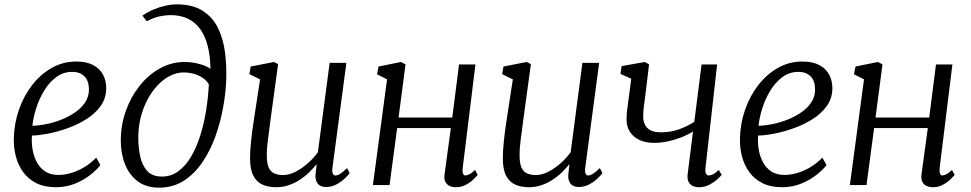

<svg xmlns="http://www.w3.org/2000/svg" viewBox="-20 -851 4464 883"><path d="M441.5 -92Q427.5 -72.5 397.8 -48.5Q368 -24.5 326.8 -7.2Q285.5 10 237 10Q184 10 146.5 -9Q109 -28 86 -60.2Q63 -92.5 52.8 -132.2Q42.5 -172 43.5 -213Q45 -283 67.2 -346.8Q89.5 -410.5 128.2 -460.2Q167 -510 218.5 -539Q270 -568 330.5 -568Q377.5 -568 408 -552Q438.5 -536 453.5 -508.2Q468.5 -480.5 468.5 -446Q468.5 -399.5 443.2 -364Q418 -328.5 377.2 -303Q336.5 -277.5 290 -261Q243.5 -244.5 200 -236.2Q156.5 -228 127 -227.5Q124.5 -198.5 129.2 -167Q134 -135.5 147.8 -108Q161.5 -80.5 186.2 -63.5Q211 -46.5 248.5 -46.5Q276 -46.5 305.8 -55Q335.5 -63.5 365.5 -81Q395.5 -98.5 422.5 -126ZM312 -520.5Q271.5 -520.5 239.2 -496.8Q207 -473 183.8 -435.2Q160.5 -397.5 146.8 -354.5Q133 -311.5 129 -272.5Q161 -273.5 196.8 -281Q232.5 -288.5 266.5 -302.5Q300.5 -316.5 328.2 -336.2Q356 -356 372.5 -381.8Q389 -407.5 389 -438.5Q389 -479.5 368.2 -500Q347.5 -520.5 312 -520.5Z M711.5 12Q653 12 614 -16.8Q575 -45.5 555.2 -95Q535.5 -144.5 535.5 -206Q535.5 -275 558.2 -339.5Q581 -404 621.2 -455.2Q661.5 -506.5 715 -536.2Q768.5 -566 829.5 -566Q862.5 -566 896.2 -557Q930 -548 948 -534Q947 -593.5 935.2 -639.5Q923.5 -685.5 900.8 -717.2Q878 -749 844 -765.2Q810 -781.5 764 -781.5Q741.5 -781.5 713.8 -775.8Q686 -770 655.5 -753L635 -779Q660 -796.5 688 -808Q716 -819.5 742.5 -825.2Q769 -831 791 -831Q866 -831 912.2 -801.2Q958.5 -771.5 982.8 -721.5Q1007 -671.5 1014.8 -610.5Q1022.5 -549.5 1020.5 -486.5Q1018.5 -424.5 1006 -356Q993.5 -287.5 970 -222.2Q946.5 -157 910.2 -104Q874 -51 824.8 -19.5Q775.5 12 711.5 12ZM725 -39Q767 -39 800.2 -63.5Q833.5 -88 858.5 -130.2Q883.5 -172.5 900.8 -227Q918 -281.5 927.8 -342.2Q937.5 -403 940.5 -463.5Q927.5 -484 907.5 -496Q887.5 -508 866 -513Q844.5 -518 826.5 -518Q793.5 -518 762.5 -502.5Q731.5 -487 705 -459Q678.5 -431 658.5 -393.5Q638.5 -356 627.2 -311.2Q616 -266.5 616 -218Q616 -174 624.5 -133Q633 -92 656.5 -65.5Q680 -39 725 -39Z M1250 10Q1214 10 1187 -2Q1160 -14 1145 -43Q1130 -72 1130 -123Q1130 -140.5 1131.2 -161.2Q1132.5 -182 1135 -205Q1137.5 -228 1140.5 -251.2Q1143.5 -274.5 1147 -296L1176 -486L1127 -510L1133 -545L1240 -566L1259 -556L1223 -292Q1220.5 -270.5 1217.8 -250.5Q1215 -230.5 1212.5 -211.5Q1210 -192.5 1208.5 -173.8Q1207 -155 1207 -136Q1207 -99 1216.2 -79.5Q1225.5 -60 1242.5 -53Q1259.5 -46 1282 -46Q1310.5 -46 1340.5 -61.8Q1370.5 -77.5 1397.2 -101.5Q1424 -125.5 1442 -151L1496 -562H1573L1509 -80Q1506.5 -61.5 1510.5 -52.8Q1514.5 -44 1522 -44Q1532 -44 1545 -52Q1558 -60 1576 -78L1588 -55Q1584 -48.5 1568.5 -33Q1553 -17.5 1529.8 -4.2Q1506.5 9 1479 9Q1452 9 1439.5 -9Q1427 -27 1432 -57Q1432 -58.5 1432.5 -62.5Q1433 -66.5 1433.8 -72Q1434.5 -77.5 1435 -83.2Q1435.5 -89 1436 -94L1435 -95Q1419.5 -75.5 1400 -56.8Q1380.5 -38 1357 -23Q1333.5 -8 1306.8 1Q1280 10 1250 10Z M2108 -79Q2106 -61 2109.8 -52.5Q2113.5 -44 2119 -44Q2128 -44 2139.2 -49.8Q2150.5 -55.5 2164.5 -69.5L2177 -47Q2173 -41.5 2159 -27.5Q2145 -13.5 2123.8 -1.8Q2102.5 10 2077.5 10Q2060.5 10 2047.5 4Q2034.5 -2 2028 -15.2Q2021.5 -28.5 2024.5 -49.5L2053.5 -262H1806.5L1771.5 0H1695L1760 -486L1714 -509.5L1721 -545L1824 -566L1845 -555L1813 -310.5H2060L2091 -554.5H2166.5Z M2412.5 10Q2376.5 10 2349.5 -2Q2322.5 -14 2307.5 -43Q2292.5 -72 2292.5 -123Q2292.5 -140.5 2293.8 -161.2Q2295 -182 2297.5 -205Q2300 -228 2303 -251.2Q2306 -274.5 2309.5 -296L2338.5 -486L2289.5 -510L2295.5 -545L2402.5 -566L2421.5 -556L2385.5 -292Q2383 -270.5 2380.2 -250.5Q2377.5 -230.5 2375 -211.5Q2372.5 -192.5 2371 -173.8Q2369.5 -155 2369.5 -136Q2369.5 -99 2378.8 -79.5Q2388 -60 2405 -53Q2422 -46 2444.5 -46Q2473 -46 2503 -61.8Q2533 -77.5 2559.8 -101.5Q2586.5 -125.5 2604.5 -151L2658.5 -562H2735.5L2671.5 -80Q2669 -61.5 2673 -52.8Q2677 -44 2684.5 -44Q2694.5 -44 2707.5 -52Q2720.5 -60 2738.5 -78L2750.5 -55Q2746.5 -48.5 2731 -33Q2715.5 -17.5 2692.2 -4.2Q2669 9 2641.5 9Q2614.5 9 2602 -9Q2589.5 -27 2594.5 -57Q2594.5 -58.5 2595 -62.5Q2595.5 -66.5 2596.2 -72Q2597 -77.5 2597.5 -83.2Q2598 -89 2598.5 -94L2597.5 -95Q2582 -75.5 2562.5 -56.8Q2543 -38 2519.5 -23Q2496 -8 2469.2 1Q2442.5 10 2412.5 10Z M2965 -555 2950.5 -434Q2948 -412 2945 -391.2Q2942 -370.5 2940 -351.5Q2938 -332.5 2938 -314.5Q2938 -282.5 2957 -262.5Q2976 -242.5 3019.5 -242.5Q3063 -242.5 3100.5 -255.5Q3138 -268.5 3173 -290.5L3206.5 -554.5H3278L3224.5 -79Q3222.5 -61 3227 -52.5Q3231.5 -44 3238 -44Q3247.5 -44 3259.5 -49.8Q3271.5 -55.5 3285.5 -69.5L3299 -47Q3294.5 -41 3279.8 -27.2Q3265 -13.5 3243 -1.8Q3221 10 3195.5 10Q3178.5 10 3165.5 3.8Q3152.5 -2.5 3146.2 -15.8Q3140 -29 3142.5 -50L3167 -246Q3141 -230 3110.2 -218.2Q3079.5 -206.5 3048.5 -200.2Q3017.5 -194 2989 -194Q2930.5 -194 2896 -223.2Q2861.5 -252.5 2861.5 -302.5Q2861.5 -321.5 2864.2 -345.2Q2867 -369 2870.5 -393.2Q2874 -417.5 2876.5 -437.5L2883 -489L2833.5 -511L2839 -547L2945.5 -566Z M3781 -92Q3767 -72.5 3737.2 -48.5Q3707.5 -24.5 3666.2 -7.2Q3625 10 3576.5 10Q3523.5 10 3486 -9Q3448.5 -28 3425.5 -60.2Q3402.5 -92.5 3392.2 -132.2Q3382 -172 3383 -213Q3384.5 -283 3406.8 -346.8Q3429 -410.5 3467.8 -460.2Q3506.5 -510 3558 -539Q3609.5 -568 3670 -568Q3717 -568 3747.5 -552Q3778 -536 3793 -508.2Q3808 -480.5 3808 -446Q3808 -399.5 3782.8 -364Q3757.5 -328.5 3716.8 -303Q3676 -277.5 3629.5 -261Q3583 -244.5 3539.5 -236.2Q3496 -228 3466.5 -227.5Q3464 -198.5 3468.8 -167Q3473.5 -135.5 3487.2 -108Q3501 -80.5 3525.8 -63.5Q3550.5 -46.5 3588 -46.5Q3615.5 -46.5 3645.2 -55Q3675 -63.5 3705 -81Q3735 -98.5 3762 -126ZM3651.5 -520.5Q3611 -520.5 3578.8 -496.8Q3546.5 -473 3523.2 -435.2Q3500 -397.5 3486.2 -354.5Q3472.5 -311.5 3468.5 -272.5Q3500.5 -273.5 3536.2 -281Q3572 -288.5 3606 -302.5Q3640 -316.5 3667.8 -336.2Q3695.5 -356 3712 -381.8Q3728.5 -407.5 3728.5 -438.5Q3728.5 -479.5 3707.8 -500Q3687 -520.5 3651.5 -520.5Z M4301.5 -79Q4299.5 -61 4303.2 -52.5Q4307 -44 4312.5 -44Q4321.5 -44 4332.8 -49.8Q4344 -55.5 4358 -69.5L4370.5 -47Q4366.5 -41.5 4352.5 -27.5Q4338.5 -13.5 4317.2 -1.8Q4296 10 4271 10Q4254 10 4241 4Q4228 -2 4221.5 -15.2Q4215 -28.5 4218 -49.5L4247 -262H4000L3965 0H3888.5L3953.5 -486L3907.5 -509.5L3914.5 -545L4017.5 -566L4038.5 -555L4006.5 -310.5H4253.5L4284.5 -554.5H4360Z"/></svg>

Font: Merriweather Light
Style: Italic
Weight: 300
Italic angle: -7.8°
Designer: Eben Sorkin
Foundry: Eben Sorkin
Version: Version 2.101